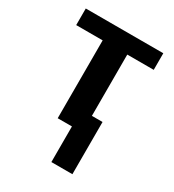

<svg xmlns="http://www.w3.org/2000/svg" viewBox="-176 -629 843 930"><g transform="rotate(30 245.0 -164.0)"><path d="M255.9 0H176.3V-435.5H28.3V-528.3H461.9V-435.5H314V-92.8H373.5V199.2H255.9Z"/></g></svg>

Font: Liberation Sans
Style: Bold
Weight: 700
Designer: Steve Matteson
Foundry: Ascender Corporation
Version: Version 2.1.5